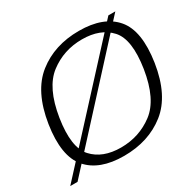

<svg xmlns="http://www.w3.org/2000/svg" viewBox="-169 -841 1015 1005"><g transform="rotate(-30 338.5 -338.0)"><path d="M-18 0H26L643.5 -674H601.5ZM306 4.5Q454.5 4.5 556.8 -76Q659 -156.5 687 -337.5Q714.5 -518 644.8 -599.5Q575 -681 427 -681Q278.5 -681 176.2 -600.2Q74 -519.5 45.5 -337.5Q18 -157.5 87.8 -76.5Q157.5 4.5 306 4.5ZM314 -41.5Q203.5 -41.5 144.5 -106.2Q85.5 -171 111.5 -337.5Q138 -505 223 -569.8Q308 -634.5 418.5 -634.5Q529 -634.5 588.2 -569.8Q647.5 -505 621.5 -337.5Q595 -170.5 509.8 -106Q424.5 -41.5 314 -41.5Z"/></g></svg>

Font: Anybody SemiExpanded Light
Style: Italic
Weight: 300
Width: 6
Italic angle: -10°
Version: Version 1.113;gftools[0.9.25]